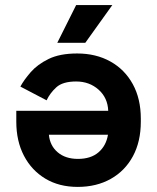

<svg xmlns="http://www.w3.org/2000/svg" viewBox="-20 -720 618 754"><path d="M533 -254V-242Q533 -164 502 -106.5Q471 -49 415 -17.5Q359 14 285 14Q212 14 158 -18.5Q104 -51 74 -108.5Q44 -166 44 -242V-285H405Q403 -336 367 -368Q331 -400 279 -400Q226 -400 201 -377Q176 -354 163 -326L60 -380Q74 -406 100.5 -436.5Q127 -467 171 -488.5Q215 -510 283 -510Q357 -510 413.5 -478.5Q470 -447 501.5 -389.5Q533 -332 533 -254ZM172 -191Q176 -148 206.5 -122Q237 -96 286 -96Q337 -96 367 -122Q397 -148 404 -191ZM205 -552 279 -700H421L315 -552Z"/></svg>

Font: Space 7353
Style: Regular
Weight: 400
Designer: Christine Claussen + Ruben Lyon  (Space 7353)
Version: Version 1.000;FEAKit 1.0